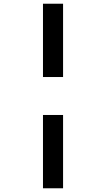

<svg xmlns="http://www.w3.org/2000/svg" viewBox="-20 -779 570 1032"><path d="M211 -365V-759H319V-365ZM211 233V-161H319V233Z"/></svg>

Font: Noto Sans Mono Condensed
Style: Bold
Weight: 700
Width: 3
Designer: Monotype Design Team
Foundry: Monotype Imaging Inc.
Version: Version 2.014